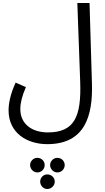

<svg xmlns="http://www.w3.org/2000/svg" viewBox="-20 -727 697 1276"><path d="M37 6C37 159 162 231 294 231C544 231 598 44 591 -174L575 -707H494L513 -183C521 46 476 153 298 153C192 153 115 97 115 -2C115 -43 127 -90 152 -148L84 -178C47 -98 37 -36 37 6ZM361 419C389 419 410 396 410 370C410 344 389 322 361 322C335 322 313 344 313 370C313 396 335 419 361 419ZM228 419C256 419 277 396 277 370C277 344 256 322 228 322C202 322 180 344 180 370C180 396 202 419 228 419ZM294 529C322 529 344 506 344 480C344 454 322 432 294 432C268 432 247 454 247 480C247 506 268 529 294 529Z"/></svg>

Font: Noto Sans Arabic SemCond
Style: Regular
Weight: 400
Width: 4
Designer: Monotype Design Team, Nadine Chahine, Nizar Qandah and Khaled Hosny
Foundry: Monotype Imaging Inc.
Version: Version 2.012